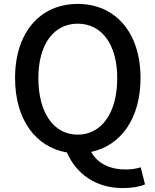

<svg xmlns="http://www.w3.org/2000/svg" viewBox="-20 -770 794 981"><path d="M377 -82C255 -82 176 -193 176 -371C176 -544 255 -649 377 -649C499 -649 579 -544 579 -371C579 -193 499 -82 377 -82ZM608 191C656 191 697 183 721 172L699 85C679 91 653 96 621 96C547 96 479 68 446 6C597 -26 698 -164 698 -371C698 -608 566 -750 377 -750C188 -750 57 -608 57 -371C57 -158 163 -18 322 9C367 114 465 191 608 191Z"/></svg>

Font: Source Han Sans JP Medium
Style: Regular
Weight: 500
Designer: Ryoko NISHIZUKA 西塚涼子 (kana, bopomofo & ideographs); Paul D. Hunt (Latin, Greek & Cyrillic); Sandoll Communications 산돌커뮤니
Foundry: Adobe
Version: Version 2.002;hotconv 1.0.116;makeotfexe 2.5.65601